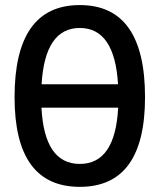

<svg xmlns="http://www.w3.org/2000/svg" viewBox="-20 -723 626 753"><path d="M293 9.8Q37.1 9.8 37.1 -341.8Q37.1 -703.1 293 -703.1Q548.8 -703.1 548.8 -341.8Q548.8 9.8 293 9.8ZM293 -80.1Q432.1 -80.1 443.4 -300.8H142.6Q153.8 -80.1 293 -80.1ZM143.1 -392.6H442.9Q429.7 -613.3 293 -613.3Q156.2 -613.3 143.1 -392.6Z"/></svg>

Font: CaskaydiaCove NFP
Style: Regular
Weight: 400
Designer: Aaron Bell
Foundry: Saja Typeworks
Version: Version 2111.001; VTT 6.35;Nerd Fonts 3.1.1